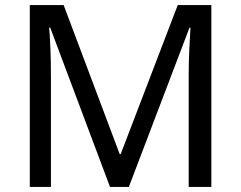

<svg xmlns="http://www.w3.org/2000/svg" viewBox="-20 -734 947 754"><path d="M412 0 177 -626H173Q176 -595 178 -542.5Q180 -490 180 -433V0H97V-714H230L450 -129H454L678 -714H810V0H721V-439Q721 -491 723.5 -542Q726 -593 728 -625H724L486 0Z"/></svg>

Font: Noto Sans IKEA
Style: Regular
Weight: 400
Designer: Monotype Design Team
Foundry: Monotype Imaging Inc.
Version: Version 2.001